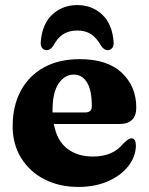

<svg xmlns="http://www.w3.org/2000/svg" viewBox="-20 -725 588 758"><path d="M518 -300.5Q518 -235.5 451 -235.5H192.5Q204.5 -170 245 -138.5Q285.5 -107 347 -107Q385.5 -107 415.8 -119.5Q446 -132 468 -159.5Q480 -170.5 486.5 -174.8Q493 -179 499.5 -179Q508.5 -179 512.5 -170.5Q516.5 -162 516.5 -149.5Q515.5 -106 486.5 -69Q457.5 -32 406.5 -9.5Q355.5 13 289 13Q214.5 13 156 -16.8Q97.5 -46.5 63.8 -100.8Q30 -155 30 -227Q30 -306 61.5 -365.5Q93 -425 152.2 -458.2Q211.5 -491.5 295.5 -491.5Q403.5 -491.5 460.8 -437.8Q518 -384 518 -300.5ZM187.5 -291.5Q187.5 -286 187.5 -281H316Q342.5 -281 342.5 -305.5Q342.5 -369.5 323.2 -400Q304 -430.5 271.5 -430.5Q235 -430.5 211.2 -395Q187.5 -359.5 187.5 -291.5ZM285 -604.5Q253 -604.5 230.2 -590.5Q207.5 -576.5 190.5 -544.5Q179 -527 164.5 -527Q152 -527 145.8 -536.2Q139.5 -545.5 141 -560Q146.5 -631 187 -668Q227.5 -705 285 -705Q342.5 -705 382.8 -668Q423 -631 428.5 -560Q430 -545.5 423.5 -536.2Q417 -527 405 -527Q390.5 -527 379 -544.5Q361.5 -575.5 339.5 -590Q317.5 -604.5 285 -604.5Z"/></svg>

Font: Fraunces 9pt S000
Style: Bold
Weight: 700
Version: Version 1.000; ttfautohint (v1.8.3)